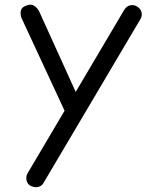

<svg xmlns="http://www.w3.org/2000/svg" viewBox="-20 -794 622 815"><path d="M91 -770Q112 -779 126.5 -768.5Q141 -758 147 -744L324 -354L275 -279L72 -716Q65 -733 68.5 -748.5Q72 -764 91 -770ZM105 -8Q94 -17 92 -32Q90 -47 98 -60L506 -750Q516 -767 531 -771Q546 -775 559 -768Q576 -759 580.5 -743Q585 -727 575 -711L165 -18Q159 -7 148 -2.5Q137 2 125.5 0Q114 -2 105 -8Z"/></svg>

Font: Edu NSW ACT Foundation Medium
Style: Regular
Weight: 500
Version: Version 1.003